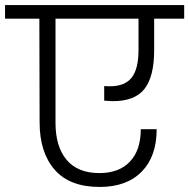

<svg xmlns="http://www.w3.org/2000/svg" viewBox="-49 -760 750 761"><path d="M364 -419Q372 -418 386 -418Q446 -418 473 -452.5Q500 -487 500 -562V-686H171V-273Q171 -179 215 -126.5Q259 -74 345 -74Q423 -74 466 -119.5Q509 -165 509 -248H572Q572 -140 512.5 -79.5Q453 -19 346 -19Q227 -19 167.5 -87.5Q108 -156 108 -275L107 -686H-29V-740H681V-686H562V-561Q562 -457 524 -408Q486 -359 398 -359Q388 -359 364 -361Z"/></svg>

Font: Fz Poppins Light
Style: Regular
Weight: 300
Designer: Ninad Kale (Devanagari), Jonny Pinhorn (Latin)
Foundry: Indian Type Foundry
Version: Vit hóa bi Vntype.Com & FontZin.Com